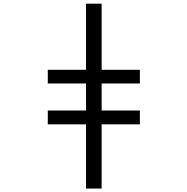

<svg xmlns="http://www.w3.org/2000/svg" viewBox="-20 -831 1040 1069"><path d="M246.1 -138.7V-215.8H459V-366.2H246.1V-442.4H459V-810.5H545.9V-442.4H758.8V-366.2H545.9V-215.8H758.8V-138.7H545.9V218.8H459V-138.7Z"/></svg>

Font: GenEi Gothic M Regular
Style: Regular
Weight: 400
Designer: o_tamon (Modified); [Source Han Sans]
Ryoko NISHIZUKA  (kana & ideographs); Paul D. Hunt (Latin, Greek & Cyrillic); Wenl
Version: Version 1.1a;Original Version 1.004